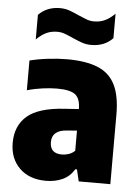

<svg xmlns="http://www.w3.org/2000/svg" viewBox="-56 -833 645 887"><g transform="rotate(5 267.0 -390.0)"><path d="M191 10.5Q113 10.5 67.8 -34Q22.5 -78.5 22.5 -151Q22.5 -230.5 75 -275.8Q127.5 -321 247 -328.5L313.5 -333Q313.5 -381 290 -399.8Q266.5 -418.5 205 -418.5Q175 -418.5 137.8 -413.5Q100.5 -408.5 66.5 -398.5V-536.5Q105.5 -546.5 152.2 -552Q199 -557.5 239.5 -557.5Q326.5 -557.5 381.5 -535.2Q436.5 -513 462.5 -461.5Q488.5 -410 488.5 -322.5V0H342L329 -54.5H321.5Q300 -19.5 266 -4.5Q232 10.5 191 10.5ZM198 -170Q198 -117 253.5 -117Q268.5 -117 284.2 -122Q300 -127 313.5 -139.5V-233L267.5 -229.5Q198 -225 198 -170ZM344.5 -633Q320 -633 298.2 -641Q276.5 -649 256.5 -658Q238 -666.5 220.2 -673.2Q202.5 -680 184 -680Q155.5 -680 133 -669.5Q110.5 -659 87 -636V-750Q125.5 -790 186.5 -790Q211 -790 232.8 -782Q254.5 -774 274.5 -764.5Q293 -756.5 310.8 -749.5Q328.5 -742.5 347 -742.5Q375.5 -742.5 398 -753Q420.5 -763.5 444 -786.5V-673Q405.5 -633 344.5 -633Z"/></g></svg>

Font: Encode Sans SemiCondensed SemiCondensed ExtraBold
Style: Regular
Weight: 800
Width: 4
Designer: Multiple Designers
Foundry: Impallari Type
Version: Version 3.000; ttfautohint (v1.8.3) -l 8 -r 50 -G 200 -x 14 